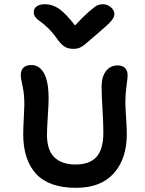

<svg xmlns="http://www.w3.org/2000/svg" viewBox="-20 -943 694 916"><path d="M470.2 -922.9Q492.2 -922.9 509 -908.2Q525.9 -893.6 525.9 -876Q525.9 -861.8 511.2 -843.8Q496.6 -825.7 441.9 -779.8Q428.7 -769 411.6 -753.9Q394.5 -738.8 387.7 -733.2Q380.9 -727.5 370.1 -720.7Q359.4 -713.9 350.1 -711.9Q340.8 -710 328.1 -710Q304.2 -710 286.9 -721.2Q269.5 -732.4 250 -761.2Q229.5 -789.6 207.3 -810.8Q185.1 -832 171.9 -840.6Q158.7 -849.1 149.9 -859.9Q141.1 -870.6 141.1 -884.8Q141.1 -902.8 155.3 -912.8Q169.4 -922.9 194.8 -922.9Q229 -922.9 260.3 -902.1Q291.5 -881.3 337.9 -821.8Q381.8 -868.2 408.2 -890.9Q434.6 -913.6 445.6 -918.2Q456.5 -922.9 470.2 -922.9ZM342.8 -46.9Q213.9 -46.9 152.3 -113.5Q90.8 -180.2 90.8 -303.2Q90.8 -330.6 93.5 -379.2Q96.2 -427.7 96.2 -443.8Q96.2 -494.6 87.6 -532.2Q79.1 -569.8 79.1 -585Q79.1 -607.9 92 -620.4Q105 -632.8 129.9 -632.8Q167.5 -632.8 189.7 -594Q211.9 -555.2 211.9 -471.2Q211.9 -446.8 208 -386.7Q204.1 -326.7 204.1 -299.8Q204.1 -226.1 240 -192.1Q275.9 -158.2 339.8 -158.2Q408.7 -158.2 440.9 -195.1Q473.1 -231.9 473.1 -310.1Q473.1 -354.5 469 -421.6Q464.8 -488.8 464.8 -529.8Q464.8 -576.7 485.6 -603.8Q506.3 -630.9 541 -630.9Q563.5 -630.9 576.2 -618.7Q588.9 -606.4 588.9 -583Q588.9 -572.3 583.5 -533.2Q578.1 -494.1 578.1 -457Q578.1 -432.6 581.5 -382.1Q585 -331.5 585 -303.2Q585 -186 523.2 -116.5Q461.4 -46.9 342.8 -46.9Z"/></svg>

Font: Shantell Sans Irregular Bouncy
Style: Regular
Weight: 500
Designer: Stephen Nixon, Anya Danilova, Shantell Martin
Foundry: Arrow Type
Version: Version 1.006;[9816181b4]